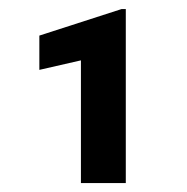

<svg xmlns="http://www.w3.org/2000/svg" viewBox="-20 -730 413 424"><path d="M257.8 -710V-325.7H158.7V-596.7L66.9 -575.7V-651.4L248.5 -710Z"/></svg>

Font: Vazirmatn RD FD
Style: Bold
Weight: 700
Designer: Saber Rastikerdar
Foundry: Saber Rastikerdar
Version: Version 33.003